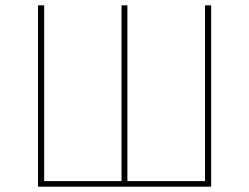

<svg xmlns="http://www.w3.org/2000/svg" viewBox="-20 -702 937 722"><path d="M774 -682V0H123V-682H146V-21H437V-682H459V-21H751V-682Z"/></svg>

Font: FiraGO Thin
Style: Regular
Weight: 100
Designer: bBox Type
Foundry: bBox Type GmbH
Version: Version 1.001;PS 001.001;hotconv 1.0.88;makeotf.lib2.5.64775